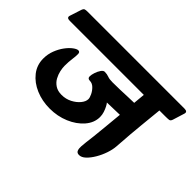

<svg xmlns="http://www.w3.org/2000/svg" viewBox="-182 -880 1158 1158"><g transform="rotate(45 396.5 -301.0)"><path d="M-57 -532 -33 -606Q-28 -620 -20.5 -622.5Q-13 -625 0 -625H828Q856 -625 849 -603L826 -529Q821 -513 810.5 -511.5Q800 -510 777 -510H729Q725 -469 721.5 -435Q718 -401 714.5 -364.5Q711 -328 707 -282.5Q703 -237 699 -174Q697 -145 685.5 -111Q674 -77 656 -46.5Q638 -16 617.5 3.5Q597 23 576 23Q558 23 552.5 9.5Q547 -4 548.5 -24Q550 -44 552 -62Q555 -82 559 -119Q563 -156 568 -208Q573 -260 579 -323L471 -320Q476 -315 484 -300Q492 -285 498 -266.5Q504 -248 504 -229Q504 -180 468.5 -139Q433 -98 376 -74Q319 -50 253 -50Q188 -50 133 -73.5Q78 -97 45 -139Q12 -181 12 -236Q12 -274 25 -307.5Q38 -341 57 -366.5Q76 -392 95.5 -406.5Q115 -421 127 -421Q141 -421 141.5 -404Q142 -387 138 -358.5Q134 -330 134 -296Q134 -278 139 -255Q144 -232 156 -210Q168 -188 190 -173.5Q212 -159 245 -159Q281 -159 311 -174.5Q341 -190 359.5 -212.5Q378 -235 378 -256Q378 -268 368.5 -288Q359 -308 342.5 -324Q326 -340 306 -340Q286 -340 286 -358Q286 -372 292.5 -392Q299 -412 309.5 -427Q320 -442 331 -442Q351 -442 366.5 -436Q382 -430 407 -430Q438 -430 472 -431Q506 -432 537.5 -433.5Q569 -435 589 -435L596 -510H-36Q-64 -510 -57 -532Z"/></g></svg>

Font: Alkatra
Style: Regular
Weight: 400
Designer: Suman Bhandary
Version: Version 1.100;gftools[0.9.22]